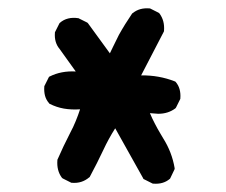

<svg xmlns="http://www.w3.org/2000/svg" viewBox="-20 -439 540 459"><path d="M344.2 -0.5 324.7 -10.3 322.8 -11.2 322.3 -12.7 255.4 -132.3Q239.3 -106.9 227.1 -80.6Q212.4 -49.3 194.8 -16.6L194.3 -15.6L193.4 -15.1Q175.8 0 151.9 -2H150.9L149.9 -2.4L130.4 -12.2L128.9 -13.2L127.9 -14.2Q115.2 -31.2 117.2 -56.2V-57.1L117.7 -58.1Q131.3 -89.4 147.9 -121.6Q155.3 -135.3 161.1 -149.7Q167 -164.1 171.4 -177.7Q150.9 -176.3 132.8 -179.4Q114.7 -182.6 98.6 -190.9L97.7 -191.4L97.2 -192.4Q90.3 -200.2 87.6 -210.2Q85 -220.2 85.9 -231.9V-232.9L86.4 -233.9L96.2 -253.4L97.2 -255.4L99.1 -256.3Q126.5 -270 161.1 -268.1L122.6 -321.8Q109.4 -337.4 111.3 -360.8V-361.8L111.8 -362.8L121.6 -382.3L122.1 -383.3L123 -384.3Q131.8 -392.1 143.1 -394.8Q154.3 -397.5 167 -395.5H168L168.5 -395L188 -385.3L189.5 -384.3L190.4 -383.3L242.7 -311.5Q246.6 -319.3 250 -326.7Q253.4 -334 257.1 -341.1Q260.7 -348.1 264.2 -355.5Q278.3 -380.9 295.9 -406.7L296.4 -407.2L297.4 -407.7Q313.5 -420.9 337.4 -418.9H338.4L339.4 -418.5L358.9 -408.7L360.4 -407.7L361.3 -406.7Q374 -389.6 372.1 -365.7V-364.7L371.6 -363.3L317.4 -258.8Q359.9 -259.3 397.5 -244.6L398.9 -244.1L399.9 -243.2Q406.7 -235.4 409.4 -225.3Q412.1 -215.3 411.1 -203.6V-202.6L410.6 -201.7L400.9 -182.1L399.9 -180.7L398.9 -179.7Q381.8 -167 358.4 -167H357.9L338.4 -168.5Q341.3 -161.6 344.2 -155.5Q347.2 -149.4 350.3 -143.3Q353.5 -137.2 356.7 -131.3Q359.9 -125.5 363.3 -119.9Q366.7 -114.3 370.1 -108.4Q391.1 -75.2 397.5 -37.1V-35.2L397 -33.7L387.2 -13.2L386.7 -12.2L385.7 -11.2Q370.1 2 346.2 0H345.2Z"/></svg>

Font: NaikaiFont
Style: SemiBold
Weight: 600
Version: Version 1.89